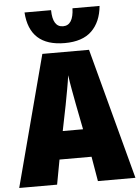

<svg xmlns="http://www.w3.org/2000/svg" viewBox="-62 -997 764 1045"><g transform="rotate(-5 320.0 -474.5)"><path d="M374 -288H263L291 -427Q298 -465 306 -508Q314 -551 319 -588Q324 -550 332 -507Q340 -464 347 -426ZM430 0H635L444 -716H189L0 0H207L232 -135H407ZM522 -949H374Q371 -856 315 -856Q258 -856 257 -949H112Q124 -764 316 -764Q413 -764 463.5 -813Q514 -862 522 -949Z"/></g></svg>

Font: Noto Sans Display SemiCondensed Black
Style: Regular
Weight: 900
Width: 4
Designer: Monotype Design Team
Foundry: Monotype Imaging Inc.
Version: Version 1.900